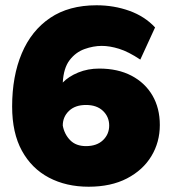

<svg xmlns="http://www.w3.org/2000/svg" viewBox="-20 -698 652 728"><path d="M316 10Q231 10 165.5 -24.5Q100 -59 63 -126.5Q26 -194 26 -294Q26 -409 62.5 -495.5Q99 -582 170 -630Q241 -678 346 -678Q412 -678 470.5 -657Q529 -636 568 -594L512 -472Q467 -502 431.5 -513Q396 -524 366 -524Q334 -524 300.5 -512Q267 -500 244 -470Q221 -440 218 -385Q240 -408 276.5 -423Q313 -438 356 -438Q427 -438 478.5 -411Q530 -384 558 -336Q586 -288 586 -224Q586 -159 554 -106Q522 -53 461.5 -21.5Q401 10 316 10ZM306 -144Q347 -144 370.5 -166.5Q394 -189 394 -222Q394 -255 370.5 -277.5Q347 -300 306 -300Q265 -300 241.5 -277.5Q218 -255 218 -222Q224 -189 246 -166.5Q268 -144 306 -144Z"/></svg>

Font: Gantari Black
Style: Regular
Weight: 900
Version: Version 1.000